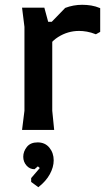

<svg xmlns="http://www.w3.org/2000/svg" viewBox="-20 -542 463 801"><path d="M72 0 82 -80V-430L72 -510H165L181 -451H198V-80L206 0ZM158 -306V-412L252 -509Q286 -522 323 -522Q342 -522 360.5 -519Q379 -516 398 -508V-409L380 -399Q360 -407 342.5 -410Q325 -413 310 -413Q263 -413 222.5 -387.5Q182 -362 158 -306ZM140 239 110 217V201L146 159L138 152L124 164Q104 164 90.5 148.5Q77 133 77 112Q77 90 92 71Q107 52 137 52Q168 52 186 74Q204 96 204 127Q204 155 188 184.5Q172 214 140 239Z"/></svg>

Font: AR One Sans SemiBold
Style: Regular
Weight: 600
Designer: Niteesh Yadav
Foundry: Niteesh Yadav
Version: Version 1.001;gftools[0.9.33]